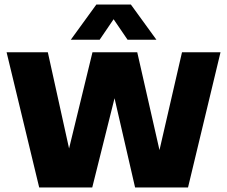

<svg xmlns="http://www.w3.org/2000/svg" viewBox="-20 -825 1000 845"><path d="M152.5 0 9 -595H190.5L307.5 -65H258L387 -595H584L704.5 -65H659L781 -595H950.5L807.5 0H574.5L462 -488.5H508L386 0ZM291.5 -650 404 -805H556L668.5 -650H541.5L468 -758H492L418.5 -650Z"/></svg>

Font: Encode Sans SC SemiCondensed ExtraBold
Style: Regular
Weight: 800
Width: 4
Designer: Multiple Designers
Foundry: Impallari Type
Version: Version 3.002